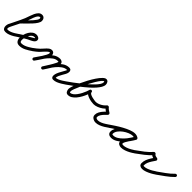

<svg xmlns="http://www.w3.org/2000/svg" viewBox="278 -1766 3002 3002"><g transform="rotate(45 1779.5 -264.5)"><path d="M97 -223Q90 -230 90 -240.5Q90 -251 98 -258Q104 -264 110 -269.5Q116 -275 122 -281Q134 -294 156 -315Q178 -336 203 -361Q228 -386 250.5 -412Q273 -438 287.5 -460.5Q302 -483 302 -498Q302 -507 299 -512.5Q296 -518 287 -518Q273 -518 260.5 -505Q248 -492 238 -473.5Q228 -455 221.5 -437Q215 -419 212 -409Q186 -325 146.5 -245Q107 -165 68 -87Q68 -87 68 -86Q67 -85 67 -85Q63 -78 57.5 -62Q52 -46 53 -33Q54 -20 69 -20Q98 -20 129 -32.5Q160 -45 189 -63Q218 -81 241 -97Q241 -97 241 -97Q241 -97 241 -97Q249 -103 259.5 -101.5Q270 -100 275 -91Q281 -83 279.5 -72.5Q278 -62 269 -57Q242 -37 208.5 -17Q175 3 139.5 16.5Q104 30 69 30Q39 30 24 15.5Q9 1 5.5 -22Q2 -45 7.5 -69Q13 -93 25 -111Q25 -111 24 -110Q24 -109 24 -109Q61 -185 100 -263.5Q139 -342 164 -423Q173 -451 188.5 -484.5Q204 -518 228 -543Q252 -568 287 -568Q317 -568 334.5 -547.5Q352 -527 352 -498Q352 -469 330 -434.5Q308 -400 275 -364.5Q242 -329 210 -298Q178 -267 158 -247Q152 -240 145.5 -234Q139 -228 132 -222Q125 -215 114.5 -215Q104 -215 97 -223Z M269 -56Q261 -51 250.5 -52.5Q240 -54 234 -63Q229 -71 230.5 -81.5Q232 -92 241 -98Q293 -134 348 -161Q403 -188 455 -222Q458 -223 461.5 -225.5Q465 -228 465 -232Q465 -236 448 -236Q421 -236 400.5 -218Q380 -200 366.5 -173Q353 -146 346 -117Q339 -88 339 -66Q339 -47 345.5 -34Q352 -21 373 -21Q404 -21 435.5 -33Q467 -45 496.5 -63Q526 -81 550 -97Q558 -103 568 -101.5Q578 -100 584 -91Q590 -83 588.5 -73Q587 -63 578 -57Q535 -26 481.5 1.5Q428 29 373 29Q330 29 309.5 1.5Q289 -26 289 -66Q289 -99 299 -137Q309 -175 329.5 -209Q350 -243 379.5 -264.5Q409 -286 448 -286Q471 -286 493 -272Q515 -258 515 -232Q515 -209 498 -192Q479 -173 448.5 -159.5Q418 -146 394 -133Q362 -116 330.5 -96.5Q299 -77 269 -56Q269 -56 269 -56Q269 -56 269 -56Z M543 -63Q538 -71 539.5 -81.5Q541 -92 550 -98Q599 -132 641 -172Q660 -190 682.5 -217Q705 -244 731 -265Q757 -286 786 -286Q813 -286 828 -268Q843 -250 843 -224Q843 -201 827 -167Q811 -133 788 -95.5Q765 -58 742 -25.5Q719 7 706 26Q706 26 706 26Q706 26 706 26Q700 35 689.5 36.5Q679 38 671 33Q662 27 660.5 16.5Q659 6 664 -2Q675 -17 696 -47Q717 -77 739.5 -112Q762 -147 777.5 -177.5Q793 -208 793 -224Q793 -229 792 -232.5Q791 -236 786 -236Q774 -236 756.5 -221.5Q739 -207 720.5 -187Q702 -167 686 -149Q670 -131 662 -123Q623 -88 578 -56Q570 -51 559.5 -52.5Q549 -54 543 -63ZM706 26Q700 35 689.5 36.5Q679 38 671 33Q662 27 660.5 16.5Q659 6 664 -2Q692 -41 723.5 -89Q755 -137 792 -180.5Q829 -224 874 -252Q919 -280 973 -280Q997 -280 1016 -265.5Q1035 -251 1035 -225Q1035 -204 1019.5 -169.5Q1004 -135 981 -97Q958 -59 936 -25.5Q914 8 901 28Q901 28 901 28Q901 28 901 28Q895 36 885 38.5Q875 41 866 35Q858 29 855.5 19Q853 9 859 0Q866 -11 881 -34Q896 -57 913.5 -85.5Q931 -114 947.5 -142.5Q964 -171 974.5 -193Q985 -215 985 -225Q985 -229 980.5 -229.5Q976 -230 973 -230Q928 -230 889.5 -203Q851 -176 817.5 -135Q784 -94 756 -50.5Q728 -7 706 26Q706 26 706 26Q706 26 706 26ZM901 27Q896 36 886 38.5Q876 41 867 36Q858 31 855.5 21Q853 11 858 2Q881 -37 912.5 -85Q944 -133 983 -177.5Q1022 -222 1067 -251.5Q1112 -281 1163 -283Q1198 -284 1209.5 -266Q1221 -248 1217 -223Q1213 -198 1201 -176Q1189 -153 1172.5 -126Q1156 -99 1143.5 -70.5Q1131 -42 1131 -16Q1131 -12 1130 -14.5Q1129 -17 1126 -19Q1124 -20 1123 -20Q1152 -20 1182 -33Q1212 -46 1239.5 -64Q1267 -82 1290 -98Q1298 -103 1308.5 -101.5Q1319 -100 1325 -91Q1330 -83 1328.5 -72.5Q1327 -62 1318 -56Q1291 -38 1259 -18Q1227 2 1192.5 16Q1158 30 1123 30Q1103 30 1092 16.5Q1081 3 1081 -16Q1081 -48 1094 -79.5Q1107 -111 1125 -142Q1143 -173 1157 -200Q1163 -211 1169 -222Q1175 -233 1165 -233Q1123 -231 1083.5 -202.5Q1044 -174 1009.5 -132.5Q975 -91 947.5 -47.5Q920 -4 901 27Q901 27 901 27Q901 27 901 27Z M1283 -63Q1278 -71 1279.5 -81.5Q1281 -92 1290 -98Q1382 -161 1470 -232Q1487 -245 1516.5 -269Q1546 -293 1579.5 -323Q1613 -353 1643.5 -385Q1674 -417 1693.5 -446.5Q1713 -476 1713 -499Q1713 -501 1712 -509Q1711 -517 1707 -517Q1693 -517 1668.5 -487Q1644 -457 1614.5 -408.5Q1585 -360 1555.5 -303.5Q1526 -247 1501 -193Q1476 -139 1461 -97.5Q1446 -56 1446 -40Q1446 -36 1448 -25Q1450 -14 1456 -14Q1482 -14 1507 -33Q1532 -52 1554 -82Q1576 -112 1593.5 -145.5Q1611 -179 1623 -210Q1635 -241 1640 -261Q1642 -271 1650 -276Q1658 -281 1667 -280Q1675 -279 1682 -272.5Q1689 -266 1689 -255Q1689 -240 1708.5 -228.5Q1728 -217 1755 -210Q1782 -203 1806.5 -199.5Q1831 -196 1840 -196Q1840 -196 1840 -196Q1840 -196 1840 -196Q1850 -196 1857.5 -188.5Q1865 -181 1865 -171Q1865 -161 1857.5 -153.5Q1850 -146 1840 -146Q1818 -146 1784.5 -151.5Q1751 -157 1717.5 -170Q1684 -183 1661.5 -203.5Q1639 -224 1639 -255Q1639 -266 1647.5 -270.5Q1656 -275 1666 -274Q1676 -273 1683.5 -266.5Q1691 -260 1688 -249Q1682 -221 1667.5 -184Q1653 -147 1631.5 -108.5Q1610 -70 1583 -37Q1556 -4 1524 16Q1492 36 1456 36Q1425 36 1410.5 11.5Q1396 -13 1396 -40Q1396 -63 1412 -110.5Q1428 -158 1455 -217.5Q1482 -277 1515 -338.5Q1548 -400 1583 -452Q1618 -504 1650.5 -535.5Q1683 -567 1707 -567Q1735 -567 1749 -545.5Q1763 -524 1763 -499Q1763 -468 1743 -433.5Q1723 -399 1692 -364Q1661 -329 1625 -296Q1589 -263 1556 -236.5Q1523 -210 1502 -193Q1412 -121 1318 -56Q1310 -51 1299.5 -52.5Q1289 -54 1283 -63Z M1815 -171Q1815 -181 1822.5 -188.5Q1830 -196 1840 -196Q1868 -196 1900 -208.5Q1932 -221 1959.5 -241Q1987 -261 2004 -283Q2010 -291 2024 -291Q2038 -291 2044 -283Q2056 -267 2076 -252Q2096 -237 2113 -228Q2123 -223 2125 -209Q2127 -195 2119 -188Q2101 -171 2078.5 -147.5Q2056 -124 2039 -97Q2022 -70 2022 -43Q2022 -27 2038 -21Q2054 -15 2067 -15Q2097 -15 2129.5 -28.5Q2162 -42 2192 -61.5Q2222 -81 2246 -97Q2246 -97 2246 -97Q2246 -97 2246 -97Q2254 -103 2264 -101.5Q2274 -100 2280 -91Q2286 -83 2284.5 -73Q2283 -63 2274 -57Q2246 -36 2211.5 -15Q2177 6 2140 20.5Q2103 35 2067 35Q2033 35 2002.5 15Q1972 -5 1972 -43Q1972 -78 1990 -111Q2008 -144 2034.5 -173Q2061 -202 2085 -224Q2089 -228 2092 -221Q2095 -214 2097 -205Q2098 -196 2096.5 -188.5Q2095 -181 2091 -184Q2068 -195 2043.5 -214Q2019 -233 2004 -253Q2001 -257 2008 -259Q2015 -261 2024 -261Q2033 -261 2040 -259Q2047 -257 2044 -253Q2023 -225 1988.5 -200.5Q1954 -176 1915 -161Q1876 -146 1840 -146Q1830 -146 1822.5 -153.5Q1815 -161 1815 -171Z M2239 -63Q2234 -71 2235.5 -81.5Q2237 -92 2246 -98Q2279 -120 2326.5 -151.5Q2374 -183 2428 -212.5Q2482 -242 2534 -262Q2586 -282 2628 -282Q2646 -282 2664 -277Q2682 -272 2698 -261Q2707 -254 2708 -244.5Q2709 -235 2704 -227Q2699 -220 2690 -216.5Q2681 -213 2670 -219Q2650 -231 2626 -231Q2594 -231 2552 -214Q2510 -197 2471 -168.5Q2432 -140 2406.5 -105Q2381 -70 2381 -34Q2381 -22 2387 -20Q2393 -18 2405 -18Q2444 -18 2483 -42Q2522 -66 2557 -103Q2592 -140 2619.5 -179.5Q2647 -219 2664 -250Q2670 -261 2680 -262.5Q2690 -264 2698 -260Q2706 -255 2710 -246Q2714 -237 2708 -226Q2698 -208 2680 -182Q2662 -156 2643 -128Q2624 -100 2610.5 -74.5Q2597 -49 2597 -32Q2597 -24 2607.5 -22Q2618 -20 2623 -20Q2654 -20 2688 -32Q2722 -44 2754 -62Q2786 -80 2811 -97Q2819 -103 2829 -101.5Q2839 -100 2845 -91Q2851 -83 2849.5 -73Q2848 -63 2839 -57Q2810 -36 2773.5 -16Q2737 4 2698 17Q2659 30 2623 30Q2595 30 2571 15Q2547 0 2547 -32Q2547 -58 2560 -86.5Q2573 -115 2592.5 -143.5Q2612 -172 2631.5 -199Q2651 -226 2664 -250Q2670 -261 2680 -262.5Q2690 -264 2698 -260Q2706 -255 2710 -246Q2714 -237 2708 -226Q2687 -188 2655 -143.5Q2623 -99 2583 -59Q2543 -19 2497.5 6.5Q2452 32 2405 32Q2373 32 2352 16Q2331 0 2331 -34Q2331 -71 2350.5 -107Q2370 -143 2402 -174.5Q2434 -206 2473 -230Q2512 -254 2552 -267.5Q2592 -281 2626 -281Q2664 -281 2696 -263Q2706 -257 2706.5 -247Q2707 -237 2702 -229Q2697 -221 2687.5 -217.5Q2678 -214 2668 -221Q2660 -227 2649 -229.5Q2638 -232 2628 -232Q2601 -232 2564 -219Q2527 -206 2485.5 -185Q2444 -164 2404 -140Q2364 -116 2330 -94Q2296 -72 2274 -56Q2266 -51 2255.5 -52.5Q2245 -54 2239 -63Z M2839 -56Q2831 -51 2820.5 -52.5Q2810 -54 2804 -63Q2799 -71 2800.5 -81.5Q2802 -92 2811 -98Q2869 -138 2930 -185.5Q2991 -233 3038 -287Q3046 -295 3060 -293Q3075 -291 3079 -281Q3087 -266 3105.5 -260Q3124 -254 3139 -253Q3152 -252 3159 -239Q3166 -225 3159 -214Q3140 -186 3120.5 -156.5Q3101 -127 3087.5 -95Q3074 -63 3074 -27Q3074 -18 3079.5 -17.5Q3085 -17 3093 -17Q3121 -17 3156 -30.5Q3191 -44 3223.5 -62.5Q3256 -81 3278 -97Q3278 -97 3278 -97Q3278 -97 3278 -97Q3287 -103 3297 -101.5Q3307 -100 3313 -92Q3319 -83 3317.5 -73Q3316 -63 3308 -57Q3281 -37 3243.5 -16.5Q3206 4 3166.5 18.5Q3127 33 3093 33Q3064 33 3044 18.5Q3024 4 3024 -27Q3024 -69 3038.5 -105.5Q3053 -142 3074 -175.5Q3095 -209 3117 -242Q3121 -247 3126.5 -241.5Q3132 -236 3137 -227Q3141 -219 3142 -211Q3143 -203 3137 -203Q3107 -205 3077.5 -218Q3048 -231 3035 -259Q3032 -264 3039.5 -265Q3047 -266 3056 -265Q3066 -264 3072.5 -260.5Q3079 -257 3076 -253Q3026 -198 2963 -148.5Q2900 -99 2839 -56Q2839 -56 2839 -56Q2839 -56 2839 -56Z M3273 -61Q3267 -70 3268.5 -80Q3270 -90 3279 -96Q3339 -139 3401.5 -183.5Q3464 -228 3516 -282Q3516 -282 3516 -282Q3516 -282 3516 -282Q3523 -289 3533.5 -289Q3544 -289 3552 -282Q3559 -275 3559 -264.5Q3559 -254 3552 -246Q3498 -192 3434 -146Q3370 -100 3307 -55Q3299 -49 3289 -51Q3279 -53 3273 -61Z"/></g></svg>

Font: FRB American Cursive Semibold
Style: Italic
Weight: 600
Italic angle: -25°
Version: Version 2.0;Modular Font Editor K font №1